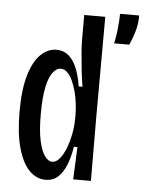

<svg xmlns="http://www.w3.org/2000/svg" viewBox="-52 -754 609 809"><g transform="rotate(5 252.0 -350.0)"><path d="M171 12Q132 12 102 -18.5Q72 -49 54.5 -110.5Q37 -172 37 -264Q37 -359 55 -419.5Q73 -480 103.5 -509Q134 -538 170 -538Q200 -538 221 -520Q242 -502 255.5 -469.5Q269 -437 276 -392H292Q286 -429 282 -466.5Q278 -504 275.5 -536Q273 -568 273 -590V-694H362L361 -267L362 0H287L293 -137H278Q271 -93 257.5 -59.5Q244 -26 223 -7Q202 12 171 12ZM192 -66Q209 -66 223.5 -83.5Q238 -101 249 -129Q260 -157 266.5 -190.5Q273 -224 273 -256V-272Q273 -293 270 -318.5Q267 -344 260.5 -369Q254 -394 244.5 -414.5Q235 -435 222.5 -447.5Q210 -460 195 -460Q177 -460 161.5 -440.5Q146 -421 136.5 -377.5Q127 -334 127 -261Q127 -192 136.5 -149Q146 -106 161 -86Q176 -66 192 -66ZM409 -586Q416 -620 418.5 -643.5Q421 -667 422 -683.5Q423 -700 423 -712H504Q504 -675 493.5 -641Q483 -607 473 -586Z"/></g></svg>

Font: Bricolage Grotesque 36pt Condensed
Style: Regular
Weight: 400
Width: 3
Designer: Mathieu Triay
Foundry: Atelier Triay
Version: Version 1.001;gftools[0.9.33.dev8+g029e19f]